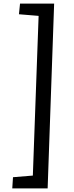

<svg xmlns="http://www.w3.org/2000/svg" viewBox="-20 -832 412 1064"><path d="M194 -744 85 -753 91 -812H280L244 212H48L52 150L162 141Z"/></svg>

Font: Literata 7pt
Style: Italic
Weight: 400
Italic angle: -2°
Designer: Latin by Veronika Burian and Jose Scaglione. Greek by Irene Vlachou. Cyrillic by Vera Evstafieva
Foundry: TypeTogether
Version: Version 3.002